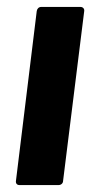

<svg xmlns="http://www.w3.org/2000/svg" viewBox="-20 -534 263 554"><path d="M36 0H149C156 0 162 -5 162 -12L223 -502C224 -509 219 -514 212 -514H99C92 -514 87 -509 86 -502L26 -12C25 -5 29 0 36 0Z"/></svg>

Font: Barlow Semi Condensed
Style: Bold Italic
Weight: 700
Width: 4
Italic angle: -7°
Designer: Jeremy Tribby
Foundry: Tribby Type
Version: Version 1.422;hotconv 1.0.109;makeotfexe 2.5.65596